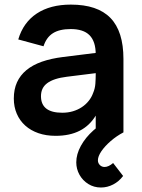

<svg xmlns="http://www.w3.org/2000/svg" viewBox="-20 -575 616 834"><path d="M418.5 239.5Q446.2 239.5 471.6 226.3Q497 213.2 514.7 189.3L471.3 133Q461.9 141.5 452.3 145.9Q442.8 150.3 434.3 150.3Q422.2 150.3 413.8 142Q405.3 133.6 405.3 121.2Q405.3 104.3 420.2 82.2Q435.2 60.1 460.6 38Q486 15.9 516.2 0L463.5 -60.5Q420.8 -39.9 386 -8.8Q351.2 22.2 331.2 58.7Q311.3 95.1 311.3 130.3Q311.3 158.8 325.2 184Q339.2 209.1 363.6 224.3Q388 239.5 418.5 239.5ZM287.7 -555Q198.2 -555 139.6 -516.2Q81 -477.3 59.3 -403.7L169 -374Q181.5 -412.8 210 -430.8Q238.5 -448.8 287.3 -448.8Q314.2 -448.8 334.6 -442.3Q355.1 -435.8 368.7 -422.2Q382.2 -408.6 389 -387.8Q395.8 -366.9 395.8 -338.2V-251.8Q395.8 -233.8 394.3 -211.9Q392.8 -190 384.3 -170.7Q377.9 -152.5 365.3 -136.8Q352.8 -121.1 335.5 -109.6Q318.2 -98.1 296.8 -91.7Q275.3 -85.3 250.4 -85.3Q204.2 -85.3 181.1 -103.3Q158 -121.3 158 -157.1Q158 -175.2 164.6 -189.3Q171.2 -203.4 185.3 -213.9Q199.3 -224.3 220.5 -231.2Q241.7 -238.1 270.3 -241.6L427.6 -261.2L420.6 -348.2L253.7 -327.4Q201.9 -321 161.9 -307Q121.9 -292.9 94.8 -270.5Q67.8 -248.2 53.9 -217.6Q40 -187 40 -147.1Q40 -110.7 53 -80.7Q65.9 -50.8 89.8 -29.4Q113.7 -8 147 3.5Q180.3 15 221.6 15Q282.8 15 326 -7Q369.1 -28.9 395.8 -72.7V0H516.2V-318.8Q516.2 -438.9 459.8 -497Q403.5 -555 287.7 -555Z"/></svg>

Font: Vela Sans GX ExtLt
Style: Regular
Weight: 200
Designer: Principal design: Mikhail Sharanda - project Manrope.
Design modification: Ravid Balaliev
Foundry: Mikhail Sharanda
Version: Version 1.001